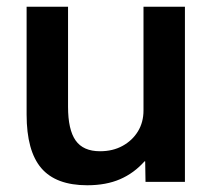

<svg xmlns="http://www.w3.org/2000/svg" viewBox="-20 -540 642 570"><path d="M239 10Q146 10 102.5 -41Q59 -92 59 -200V-520H182V-223Q182 -155 204.5 -123Q227 -91 277 -91Q315 -91 344 -107Q373 -123 389.5 -150Q406 -177 406 -212V-520H529V0H412L411 -61H409Q378 -26 336.5 -8Q295 10 239 10Z"/></svg>

Font: M PLUS 1 SemiBold
Style: Regular
Weight: 600
Designer: Coji Morishita
Foundry: UNDERFOREST DESIGN
Version: Version 1.001